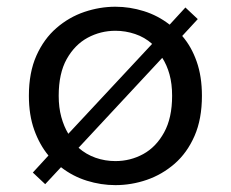

<svg xmlns="http://www.w3.org/2000/svg" viewBox="-20 -527 672 559"><path d="M316 12Q274.1 12 233 -0.8Q191.8 -13.6 157.6 -40.2L111.6 9.2L75.6 -24.6L121.1 -74.2Q95.2 -105.4 79.6 -148.9Q64.1 -192.3 64.1 -248.1Q64.1 -315.8 85.9 -364.8Q107.8 -413.8 144.4 -445.5Q180.9 -477.1 225.7 -492.3Q270.5 -507.4 316 -507.4Q357.9 -507.4 398.8 -494.6Q439.8 -481.8 473.9 -455.2L519.8 -505.2L555.8 -471.4L510.5 -422.3Q537.4 -391.3 552.6 -347.8Q567.9 -304.4 567.9 -248.1Q567.9 -180.4 546.4 -131.3Q524.9 -82.1 488.4 -50.3Q451.8 -18.6 407.2 -3.3Q362.5 12 316 12ZM316 -58Q359.6 -58 397.1 -78.5Q434.5 -99 457.8 -141.4Q481.1 -183.7 481.1 -248.1Q481.1 -283 473.5 -310.4Q465.9 -337.8 452.4 -358.6L208.7 -96.7Q230.5 -77.5 258.2 -67.7Q285.9 -58 316 -58ZM178.9 -137.5 422.9 -399.2Q401.1 -418.7 373.2 -428Q345.4 -437.4 316 -437.4Q272.9 -437.4 235.3 -417.2Q197.8 -396.9 174.3 -355.2Q150.9 -313.5 150.9 -248.1Q150.9 -214 158.5 -186.3Q166.1 -158.6 178.9 -137.5Z"/></svg>

Font: Atkinson Hyperlegible Mono ExtraLight
Style: Regular
Weight: 200
Monospace: yes
Designer: Elliott Scott, Megan Eiswerth, Linus Boman, Theodore Petrosky, Letters from Sweden
Foundry: Applied Design Works, Letters from Sweden
Version: Version 2.001